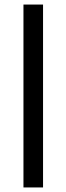

<svg xmlns="http://www.w3.org/2000/svg" viewBox="-20 -672 290 843"><path d="M83 151V-652H169V151Z"/></svg>

Font: Inconsolata UltraCondensed Black
Style: Regular
Weight: 900
Width: 1
Monospace: yes
Designer: Raph Levien, Cyreal, Brenton Simpson
Foundry: Raph Levien, Cyreal, Google
Version: Version 3.001; ttfautohint (v1.8.2.53-6de2)